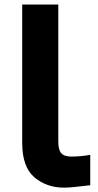

<svg xmlns="http://www.w3.org/2000/svg" viewBox="-20 -820 436 857"><path d="M79.1 -181.6V-799.8H240.2V-187.5Q240.2 -151.4 253.4 -136.2Q266.6 -121.1 298.8 -121.1Q339.8 -121.1 382.8 -128.9V6.8Q296.9 17.6 266.6 17.6Q187.5 17.6 133.3 -28.8Q79.1 -75.2 79.1 -181.6Z"/></svg>

Font: Gothic A1 Black
Style: Regular
Weight: 900
Version: Version 2.50